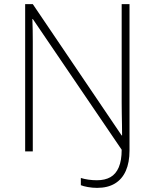

<svg xmlns="http://www.w3.org/2000/svg" viewBox="-20 -734 751 931"><path d="M451 177Q428 177 406 173Q384 169 372 164V129Q388 134 408 137Q428 140 450 140Q489 140 515.5 125Q542 110 556 77Q570 44 570 -8L139 -642H137Q138 -615 138.5 -588Q139 -561 139 -534.5Q139 -508 139 -479V0H102V-714H139L570 -77H572Q572 -102 571.5 -129Q571 -156 570.5 -184Q570 -212 570 -238V-714H608V-4Q608 54 590 94.5Q572 135 537 156Q502 177 451 177Z"/></svg>

Font: Noto Sans Cham ExtraLight
Style: Regular
Weight: 250
Version: Version 2.002